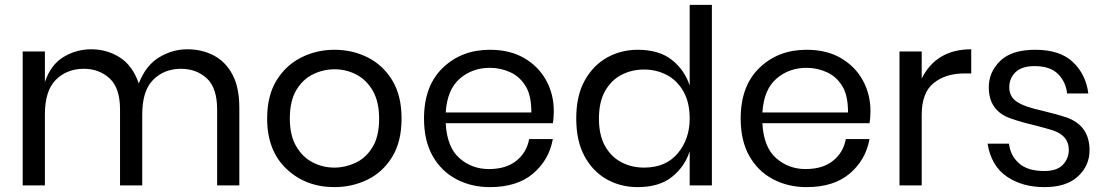

<svg xmlns="http://www.w3.org/2000/svg" viewBox="-20 -760 4535 787"><path d="M961 0H870V-311Q870 -400 827.5 -439Q785 -478 722 -478Q653 -478 608 -433Q563 -388 563 -291V0H472V-311Q472 -400 429 -439Q386 -478 324 -478Q254 -478 209 -433Q164 -388 164 -291V0H73V-549H164V-424Q188 -495 240.5 -526.5Q293 -558 354 -558Q418 -558 470.5 -525Q523 -492 549 -418Q577 -491 631.5 -524.5Q686 -558 748 -558Q808 -558 856.5 -532.5Q905 -507 933 -454Q961 -401 961 -319Z M1351 7Q1233 7 1154 -68Q1075 -143 1075 -274Q1075 -368 1113.5 -430.5Q1152 -493 1215 -524.5Q1278 -556 1351 -556Q1425 -556 1487.5 -524.5Q1550 -493 1588 -430.5Q1626 -368 1626 -274Q1626 -180 1588 -117.5Q1550 -55 1487 -24Q1424 7 1351 7ZM1351 -73Q1395 -73 1437 -92.5Q1479 -112 1506.5 -156Q1534 -200 1534 -274Q1534 -343 1508 -388Q1482 -433 1440.5 -454.5Q1399 -476 1351 -476Q1306 -476 1264 -456Q1222 -436 1195 -391.5Q1168 -347 1168 -274Q1168 -205 1194 -160.5Q1220 -116 1261.5 -94.5Q1303 -73 1351 -73Z M1988 7Q1912 7 1850.5 -25.5Q1789 -58 1753.5 -120.5Q1718 -183 1718 -274Q1718 -408 1795 -482Q1872 -556 1988 -556Q2071 -556 2129.5 -521.5Q2188 -487 2219 -430Q2250 -373 2250 -305Q2250 -276 2246 -255H1807Q1812 -157 1863 -112Q1914 -67 1984 -67Q2054 -67 2096.5 -101Q2139 -135 2149 -190H2246Q2231 -105 2165.5 -49Q2100 7 1988 7ZM2158 -299Q2158 -364 2138 -401Q2114 -444 2073.5 -463Q2033 -482 1988 -482Q1916 -482 1864.5 -437.5Q1813 -393 1807 -299Z M2594 7Q2524 7 2467 -25Q2410 -57 2376 -119.5Q2342 -182 2342 -274Q2342 -368 2377 -430.5Q2412 -493 2469 -524.5Q2526 -556 2594 -556Q2682 -556 2734.5 -514Q2787 -472 2807 -409V-740H2898V0H2807V-140Q2787 -77 2734.5 -35Q2682 7 2594 7ZM2620 -73Q2709 -73 2758 -131.5Q2807 -190 2807 -274Q2807 -340 2781.5 -385Q2756 -430 2713.5 -452.5Q2671 -475 2620 -475Q2569 -475 2527 -453Q2485 -431 2460 -386.5Q2435 -342 2435 -274Q2435 -206 2460 -161.5Q2485 -117 2527 -95Q2569 -73 2620 -73Z M3286 7Q3210 7 3148.5 -25.5Q3087 -58 3051.5 -120.5Q3016 -183 3016 -274Q3016 -408 3093 -482Q3170 -556 3286 -556Q3369 -556 3427.5 -521.5Q3486 -487 3517 -430Q3548 -373 3548 -305Q3548 -276 3544 -255H3105Q3110 -157 3161 -112Q3212 -67 3282 -67Q3352 -67 3394.5 -101Q3437 -135 3447 -190H3544Q3529 -105 3463.5 -49Q3398 7 3286 7ZM3456 -299Q3456 -364 3436 -401Q3412 -444 3371.5 -463Q3331 -482 3286 -482Q3214 -482 3162.5 -437.5Q3111 -393 3105 -299Z M3758 0H3667V-549H3758V-438Q3818 -558 3961 -558V-459H3933Q3856 -459 3807 -419.5Q3758 -380 3758 -289Z M4261 7Q4170 7 4106.5 -36.5Q4043 -80 4028 -171H4116Q4121 -123 4156.5 -91Q4192 -59 4261 -59Q4312 -59 4336.5 -84.5Q4361 -110 4361 -146Q4361 -204 4295 -226Q4265 -235 4223 -246Q4167 -259 4121 -275Q4033 -307 4033 -402Q4033 -465 4080 -510.5Q4127 -556 4223 -556Q4325 -556 4378 -505.5Q4431 -455 4441 -377H4354Q4349 -424 4317 -456.5Q4285 -489 4221 -489Q4168 -489 4142.5 -464Q4117 -439 4117 -402Q4117 -364 4148 -343Q4179 -322 4253 -306Q4312 -292 4356 -277Q4446 -243 4446 -144Q4446 -81 4398.5 -37Q4351 7 4261 7Z"/></svg>

Font: Ulagadi Sans
Style: Regular
Weight: 400
Designer: Ninad Kale (Devanagari), Jonny Pinhorn (Latin)
Foundry: Indian Type Foundry
Version: Version 3.01;March 29, 2020;FontCreator 12.0.0.2522 64-bit; 